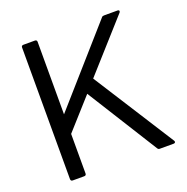

<svg xmlns="http://www.w3.org/2000/svg" viewBox="-136 -879 1007 1032"><g transform="rotate(-20 367.5 -363.0)"><path d="M172 25C180 25 184 21 184 13V-213L339 -386L592 18C595 23 599 25 605 25H684C692 25 697 19 692 11L397 -452L652 -737C657 -744 655 -751 646 -751H569C563 -751 558 -750 555 -746L184 -325V-740C184 -747 180 -751 172 -751H107C99 -751 95 -747 95 -740V13C95 21 99 25 107 25Z"/></g></svg>

Font: LINE Seed JP_OTF Regular
Style: Regular
Weight: 400
Designer: LY Corporation & Fontrix & Fontworks
Version: Version 1.002